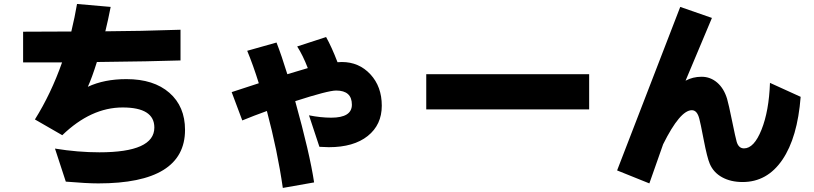

<svg xmlns="http://www.w3.org/2000/svg" viewBox="-20 -840 4040 953"><path d="M94.7 -530.3V-682.6L334 -683.6Q351.6 -756.8 362.3 -820.3L529.3 -805.7Q516.6 -740.2 502.9 -684.6Q673.8 -685.5 876 -692.4V-540Q735.4 -535.2 460.9 -532.2Q436.5 -454.1 416 -409.2Q497.1 -447.3 607.4 -447.3Q743.2 -447.3 820.8 -379.4Q898.4 -311.5 898.4 -195.3Q898.4 70.3 467.8 70.3Q410.2 70.3 306.6 61.5L252.9 -102.5Q366.2 -84 473.6 -84Q746.1 -84 746.1 -207Q746.1 -306.6 588.9 -306.6Q431.6 -306.6 289.1 -168.9L153.3 -247.1Q233.4 -375 288.1 -530.3Z M1129.9 -382.8Q1133.8 -383.8 1264.6 -426.8Q1236.3 -517.6 1207 -587.9L1352.5 -628.9Q1377 -566.4 1406.2 -471.7Q1489.3 -497.1 1507.8 -502Q1483.4 -565.4 1455.1 -609.4L1598.6 -656.2Q1626 -607.4 1655.3 -531.2Q1663.1 -532.2 1676.8 -532.2Q1761.7 -532.2 1818.4 -471.2Q1875 -410.2 1875 -315.4Q1875 -220.7 1805.2 -165Q1735.4 -109.4 1612.3 -109.4Q1596.7 -109.4 1565.4 -111.3L1513.7 -267.6Q1572.3 -255.9 1624 -255.9Q1726.6 -255.9 1726.6 -320.3Q1726.6 -390.6 1648.4 -390.6Q1608.4 -390.6 1445.3 -337.9Q1517.6 -78.1 1539.1 65.4L1383.8 92.8Q1357.4 -90.8 1304.7 -289.1Q1239.3 -265.6 1182.6 -242.2Z M2095.7 -296.9V-471.7H2904.3V-296.9Z M3043 5.9 3356.4 -805.7 3513.7 -751 3382.8 -439.5Q3418.9 -459 3462.4 -459Q3505.9 -459 3539.6 -430.2Q3573.2 -401.4 3588.9 -349.6Q3596.7 -323.2 3613.8 -239.3Q3630.9 -155.3 3636.7 -135.7Q3646.5 -103.5 3672.9 -103.5Q3722.7 -103.5 3759.8 -196.3Q3796.9 -289.1 3801.8 -428.7L3954.1 -359.4Q3938.5 -157.2 3863.3 -46.9Q3788.1 63.5 3666 63.5Q3607.4 63.5 3564.5 40Q3521.5 16.6 3502.9 -27.3Q3490.2 -56.6 3473.1 -145Q3456.1 -233.4 3451.2 -250Q3440.4 -293 3414.1 -293Q3355.5 -293 3271.5 -124L3203.1 70.3Z"/></svg>

Font: GenEi M Gothic v2 Heavy
Style: Regular
Weight: 800
Version: Version 2.0